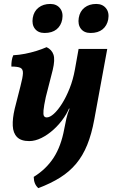

<svg xmlns="http://www.w3.org/2000/svg" viewBox="-20 -706 573 973"><path d="M205.8 -538.9Q173.5 -538.9 157 -560.2Q140.5 -581.4 146 -615.3Q151.5 -648.7 175.3 -667.3Q199 -686 234.6 -686Q266.5 -686 283.9 -664.4Q301.4 -642.9 295.4 -608Q289.4 -575.7 266.7 -557.3Q243.9 -538.9 205.8 -538.9ZM438.9 -538.9Q406.5 -538.9 390 -560.2Q373.6 -581.4 379.1 -615.3Q384.6 -648.7 408.3 -667.3Q432.1 -686 467.7 -686Q499.5 -686 517 -664.4Q534.5 -642.9 528.5 -608Q522.4 -575.7 499.7 -557.3Q477 -538.9 438.9 -538.9ZM174.3 247.4Q151.4 227.6 150.9 190.4Q213.9 151.5 251.7 93.3Q289.4 35.2 305.4 -51.5Q310.9 -80.4 316.4 -105.5Q321.9 -130.5 332.4 -154.6L324.9 -159.7L378.3 -458H523.5L457.8 -100.6Q444.3 -26.6 421.9 28.4Q399.6 83.3 365.9 123.6Q332.2 164 284.9 193.7Q237.7 223.4 174.3 247.4ZM128.4 9Q86.3 9 66.4 -11.4Q46.4 -31.7 44.7 -68.4Q42.9 -105.1 54.4 -154.3L83.9 -270.1Q95.3 -313.3 96.2 -334.5Q97.1 -355.6 83.6 -362.2Q70.1 -368.7 37.6 -368.7Q37.2 -383.3 39.4 -398.6Q41.7 -413.8 47.3 -426Q76.4 -427.5 106.7 -433.4Q137 -439.4 165.1 -448.1Q193.1 -456.9 216.1 -467Q242.4 -454.5 251 -429Q259.6 -403.4 247.3 -351.9L212.1 -214.2Q202.5 -169.5 200.5 -147.2Q198.5 -125 202.9 -118Q207.4 -111 216.9 -111Q232.9 -111 253.3 -129.5Q273.7 -148 294.6 -181.2Q315.4 -214.3 332.9 -258.3Q350.3 -302.2 359.4 -352.6L338.8 -180.2Q327.9 -144.9 305.1 -111.2Q282.3 -77.5 252.5 -50.3Q222.6 -23 190.3 -7Q157.9 9 128.4 9Z"/></svg>

Font: Vollkorn
Style: Italic
Weight: 400
Italic angle: -11°
Designer: Friedrich Althausen
Foundry: Friedrich Althausen
Version: Version 5.001